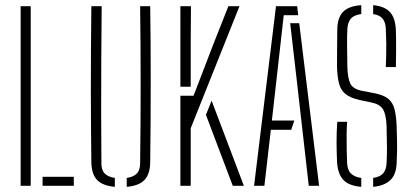

<svg xmlns="http://www.w3.org/2000/svg" viewBox="-20 -720 1603 744"><path d="M60 0V-696H99V0ZM145 0V-35H266V0Z M425 4Q378.5 0 356.8 -22Q335 -44 334 -91Q333.5 -140 332.8 -209.5Q332 -279 332 -360.5Q332 -442 332.5 -528Q333 -614 334 -696H374Q373 -600.5 372.5 -495Q372 -389.5 372 -284.5Q372 -179.5 373 -86Q373 -59.5 386.8 -46.8Q400.5 -34 425 -30.5ZM471 4V-30.5Q496.5 -34 509.8 -47.2Q523 -60.5 523 -87Q524 -161.5 524.5 -237.2Q525 -313 525 -389.8Q525 -466.5 524.5 -543.2Q524 -620 523 -696H562Q563 -639.5 563.5 -563Q564 -486.5 564 -402.2Q564 -318 563.5 -237.2Q563 -156.5 562 -91Q561.5 -45.5 540 -22.8Q518.5 0 471 4Z M679 0V-349H730L808 -552L865 -696H908L719 -223V0ZM882 0 778 -275 800 -330 925 0ZM679 -384V-696H720L719 -553V-384Z M964.5 0 1049.5 -696H1131.5L1135.5 -661H1079.5L1050.5 -403L1033.5 -253H1120.5L1108.5 -217H1029.5L1004.5 0ZM1176.5 0 1130.5 -404 1104.5 -630H1139.5L1216.5 0Z M1426 4V-30.5Q1453 -34.5 1465 -48.5Q1477 -62.5 1478 -89Q1479.5 -117.5 1479.5 -146.5Q1479.5 -175.5 1478 -230Q1476.5 -275 1464.8 -295.2Q1453 -315.5 1423 -322L1376 -332Q1338.5 -340 1319.5 -355.2Q1300.5 -370.5 1293.8 -396.2Q1287 -422 1286 -461Q1285.5 -489 1286.2 -528.5Q1287 -568 1287 -604Q1287 -650.5 1308.8 -673.5Q1330.5 -696.5 1380 -700V-665.5Q1351 -662 1339 -647Q1327 -632 1326 -607Q1324.5 -582.5 1325 -540.2Q1325.5 -498 1326 -461Q1327.5 -416 1337.8 -395.5Q1348 -375 1383 -368L1430 -359Q1467 -352 1485 -336.8Q1503 -321.5 1509.2 -295.5Q1515.5 -269.5 1517 -231Q1518 -196.5 1518.5 -177.8Q1519 -159 1518.8 -140.2Q1518.5 -121.5 1517 -87Q1515 -43 1492 -21.5Q1469 0 1426 4ZM1380 4Q1331 0 1309.5 -24Q1288 -48 1286 -95Q1284.5 -126 1284.2 -167.5Q1284 -209 1287 -248H1325Q1323.5 -226 1323.2 -197Q1323 -168 1323.5 -139.2Q1324 -110.5 1325 -89Q1326 -61.5 1339.8 -47.8Q1353.5 -34 1380 -30.5ZM1475 -460Q1476 -484.5 1476.5 -506.8Q1477 -529 1476.8 -553.2Q1476.5 -577.5 1475 -608Q1474 -634.5 1462.2 -648.2Q1450.5 -662 1426 -665.5V-700Q1469.5 -696 1490.8 -673.5Q1512 -651 1514 -603Q1514.5 -591.5 1514.8 -568.2Q1515 -545 1514.8 -516.2Q1514.5 -487.5 1514 -460Z"/></svg>

Font: Big Shoulders Stencil Text SC Thin
Style: Regular
Weight: 100
Designer: Patric King
Foundry: XO Type Co
Version: Version 2.001